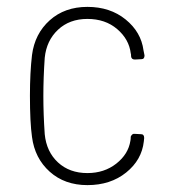

<svg xmlns="http://www.w3.org/2000/svg" viewBox="-20 -530 490 558"><path d="M73 -132Q67 -174 67 -252Q67 -319 73 -370Q81 -432 124.5 -471Q168 -510 234 -510Q300 -510 345 -473.5Q390 -437 397 -384L400 -369Q400 -358 391 -358L372 -357Q362 -357 361 -366Q361 -373 360 -375Q355 -416 320.5 -445.5Q286 -475 234 -475Q182 -475 148.5 -443.5Q115 -412 110 -362Q106 -304 106 -251Q106 -198 110 -140Q115 -89 148.5 -58Q182 -27 234 -27Q283 -27 318 -54.5Q353 -82 359 -121Q360 -125 360 -133Q364 -142 371 -141L390 -140Q399 -140 399 -129L398 -119Q392 -65 346.5 -28.5Q301 8 234 8Q168 8 124.5 -31Q81 -70 73 -132Z"/></svg>

Font: Barlow Semi Condensed ExLight
Style: Regular
Weight: 275
Width: 4
Designer: Jeremy Tribby
Foundry: Tribby Type
Version: Version 1.408